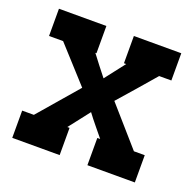

<svg xmlns="http://www.w3.org/2000/svg" viewBox="-96 -607 722 708"><g transform="rotate(20 265.0 -253.0)"><path d="M322.8 -399.4H314V-506.3H500V-399.4H452.1Q421.4 -363.3 390.4 -327.9Q359.4 -292.5 328.1 -256.8Q361.3 -219.2 393.8 -181.9Q426.3 -144.5 459.5 -106.9H502V0H315.9V-106.9H327.1Q310.5 -127.4 293.9 -147.5Q277.3 -167.5 261.7 -188.5Q246.1 -168 230 -147.7Q213.9 -127.4 198.2 -106.9H207V0H21V-106.9H66.9L200.2 -261.7Q168.9 -296.4 137.7 -330.6Q106.4 -364.7 75.2 -399.4H20V-506.3H206.1V-399.4H201.7Q216.8 -379.4 231.7 -360.1Q246.6 -340.8 262.2 -321.3Q277.3 -340.8 292.5 -360.4Q307.6 -379.9 322.8 -399.4Z"/></g></svg>

Font: Twentytwelve Slab
Style: TwentytwelveSlab
Weight: 700
Designer: Domenico Catapano
Version: Version 1.00 2012